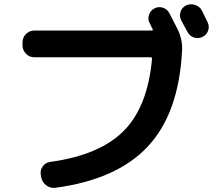

<svg xmlns="http://www.w3.org/2000/svg" viewBox="-20 -852 1040 912"><path d="M142.6 -580.1Q119.1 -580.1 103 -597.2Q86.9 -614.3 86.9 -636.7V-650.4Q86.9 -673.8 103.5 -690.4Q120.1 -707 142.6 -707H701.2Q704.1 -707 705.6 -709.5Q707 -711.9 705.1 -713.9Q702.1 -717.8 698.2 -727.1Q694.3 -736.3 691.4 -741.2Q680.7 -759.8 687.5 -780.8Q694.3 -801.8 713.4 -812Q732.4 -822.3 753.4 -815.4Q774.4 -808.6 784.2 -790Q796.9 -765.6 821.3 -717.8Q848.6 -664.1 844.7 -609.4Q829.1 -313.5 682.1 -156.2Q535.2 1 243.2 40Q218.8 43 199.7 28.3Q180.7 13.7 175.8 -8.8L173.8 -21.5Q169.9 -43.9 183.1 -62Q196.3 -80.1 218.8 -83Q453.1 -115.2 567.4 -230Q681.6 -344.7 702.1 -572.3Q702.1 -580.1 694.3 -580.1ZM938.5 -802.7Q943.4 -793 952.6 -773.9Q961.9 -754.9 965.8 -747.1Q975.6 -727.5 968.8 -707Q961.9 -686.5 941.9 -676.8Q921.9 -667 901.4 -673.8Q880.9 -680.7 870.1 -701.2Q861.3 -718.8 840.8 -754.9Q831.1 -774.4 837.4 -795.4Q843.8 -816.4 863.8 -826.2Q883.8 -835.9 906.2 -828.6Q928.7 -821.3 938.5 -802.7Z"/></svg>

Font: Rounded Mgen+ 1mn bold
Style: Bold
Weight: 700
Designer: [Source Han Sans]
Ryoko NISHIZUKA  (kana & ideographs); Paul D. Hunt (Latin, Greek & Cyrillic); Wenlong ZHANG  (bopomofo
Version: Version 1.059.20150602